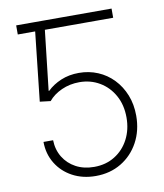

<svg xmlns="http://www.w3.org/2000/svg" viewBox="-83 -796 744 873"><g transform="rotate(-10 289.0 -359.5)"><path d="M168.5 -727.5V-685.5H50.8V-727.5ZM289.1 9.8Q229 9.8 182.1 -15.4Q135.3 -40.5 108.4 -84.5Q81.5 -128.4 81.1 -184.1H125.5Q126.5 -140.1 147.5 -105.7Q168.5 -71.3 204.8 -51.8Q241.2 -32.2 289.1 -32.2Q343.3 -32.2 384.5 -57.9Q425.8 -83.5 449 -127.9Q472.2 -172.4 472.2 -228Q472.2 -286.6 447.5 -330.6Q422.9 -374.5 381.3 -398.9Q339.8 -423.3 288.6 -423.3Q244.1 -423.3 206.3 -406.2Q168.5 -389.2 145.5 -361.3L96.2 -367.2L135.7 -727.5H491.2V-685.1H175.8L144.5 -408.7H147.5Q172.9 -433.6 210.4 -449.5Q248 -465.3 293.5 -465.3Q340.3 -465.3 380.9 -448.2Q421.4 -431.2 451.9 -399.4Q482.4 -367.7 499.8 -324.2Q517.1 -280.8 517.1 -228.5Q517.1 -160.2 487.8 -106.2Q458.5 -52.2 407 -21.2Q355.5 9.8 289.1 9.8Z"/></g></svg>

Font: Inter 18pt ExtraLight
Style: Regular
Weight: 250
Designer: Rasmus Andersson
Foundry: rsms
Version: Version 4.001;git-66647c0bb